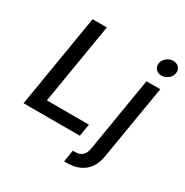

<svg xmlns="http://www.w3.org/2000/svg" viewBox="-212 -927 1254 1302"><g transform="rotate(30 415.0 -276.5)"><path d="M35.2 0 155.8 -727.5H267.1L162.6 -95.7H491.7L476.1 0ZM682.6 -545.9H790.5L693.8 35.2Q685.1 90.8 658.7 128.2Q632.3 165.5 590.3 184.8Q548.3 204.1 491.7 204.1H470.2L485.4 111.8H502.4Q539.6 111.8 560.1 92.3Q580.6 72.8 586.4 34.7ZM750.5 -629.4Q722.7 -629.4 706.1 -647.9Q689.5 -666.5 693.4 -692.9Q697.8 -719.7 720.9 -738.3Q744.1 -756.8 771.5 -756.8Q799.8 -756.8 816.4 -738.3Q833 -719.7 828.6 -692.9Q824.7 -666.5 801.5 -647.9Q778.3 -629.4 750.5 -629.4Z"/></g></svg>

Font: Inter Medium
Style: Italic
Weight: 500
Italic angle: -9.3988°
Designer: Rasmus Andersson
Foundry: rsms
Version: Version 4.001;git-66647c0bb